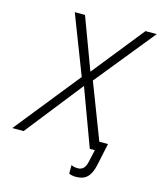

<svg xmlns="http://www.w3.org/2000/svg" viewBox="-183 -806 898 1070"><g transform="rotate(15 266.0 -271.5)"><path d="M359 171Q332 171 317 163V114Q325 118 334.5 120Q344 122 356 122Q375 122 387.5 109.5Q400 97 406 68L421 0H392L270 -330L10 0H-55L245 -375L114 -714H173L284 -416L522 -714H587L310 -372L433 -52H483L456 76Q445 126 422 148.5Q399 171 359 171Z"/></g></svg>

Font: Noto Sans Light
Style: Italic
Weight: 300
Italic angle: -12°
Designer: Monotype Design Team
Foundry: Monotype Imaging Inc.
Version: Version 2.013; ttfautohint (v1.8.4.7-5d5b)